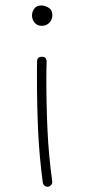

<svg xmlns="http://www.w3.org/2000/svg" viewBox="-20 -560 325 718"><path d="M99.6 -502.4Q99.6 -515.6 108.2 -527.6Q116.7 -539.6 134.3 -539.6Q147.5 -539.6 161.6 -531.2Q175.8 -522.9 175.8 -502.9Q175.8 -486.8 164.6 -475.1Q153.3 -463.4 136.2 -463.4Q118.7 -463.4 109.1 -475.6Q99.6 -487.8 99.6 -502.4ZM160.2 138.2Q152.8 139.2 147 134.5Q141.1 129.9 140.1 123Q127 25.4 122.6 -69.3Q118.2 -164.1 118.2 -270Q118.2 -284.2 118.2 -299.6Q118.2 -314.9 118.7 -330.6Q118.7 -347.7 136.7 -347.7Q154.3 -347.7 154.3 -330.1Q153.8 -314.9 153.6 -299.6Q153.3 -284.2 153.3 -270Q153.3 -164.6 157.7 -71Q162.1 22.5 175.3 118.2Q176.3 125.5 171.6 131.3Q167 137.2 160.2 138.2Z"/></svg>

Font: Mikhak-DS1-FD ExtraLight
Style: Regular
Weight: 200
Designer: Amin Abedi
Version: Version 3.2